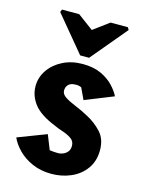

<svg xmlns="http://www.w3.org/2000/svg" viewBox="-108 -761 628 830"><g transform="rotate(15 206.0 -346.0)"><path d="M65 -695H142L212 -643L282 -695H360L366 -684L232 -524H192L60 -683ZM203 3Q156 3 117.5 -14Q79 -31 53.5 -57.5Q28 -84 17 -110L145 -159L171 -94Q177 -93 187.5 -92Q198 -91 209 -91Q219 -91 230.5 -95.5Q242 -100 250.5 -110Q259 -120 259 -137Q259 -158 241.5 -169.5Q224 -181 202 -188Q180 -195 166 -202Q96 -230 68 -266.5Q40 -303 40 -346Q40 -386 63 -419Q86 -452 125 -471.5Q164 -491 213 -491Q262 -491 296 -475Q330 -459 351.5 -436Q373 -413 383 -392L256 -341L232 -392Q232 -392 225.5 -394.5Q219 -397 208 -397Q193 -397 183.5 -392.5Q174 -388 169 -379.5Q164 -371 164 -359Q164 -343 182.5 -331Q201 -319 229.5 -307.5Q258 -296 287 -280Q324 -261 352.5 -230.5Q381 -200 381 -150Q381 -101 356 -66.5Q331 -32 290.5 -14.5Q250 3 203 3Z"/></g></svg>

Font: Kreon
Style: Bold
Weight: 700
Designer: Julia Petretta
Foundry: Julia Petretta and Eli Heuer
Version: Version 2.002